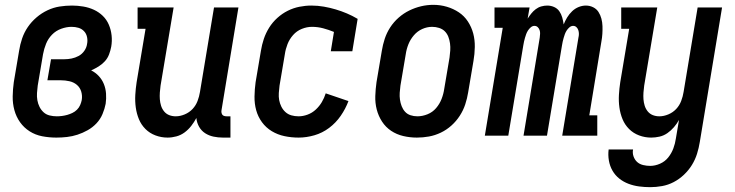

<svg xmlns="http://www.w3.org/2000/svg" viewBox="-20 -561 3040 794"><path d="M213 8Q183 8 154.5 2.5Q126 -3 102.5 -18Q79 -33 63 -55.5Q47 -78 39.5 -105.5Q32 -133 32.5 -162.5Q33 -192 37 -221L59 -351Q63 -377 71.5 -402Q80 -427 95 -449Q110 -471 131 -489Q152 -507 176.5 -518.5Q201 -530 226.5 -534Q252 -538 278 -538Q301 -538 324.5 -534Q348 -530 368.5 -520.5Q389 -511 405 -495.5Q421 -480 430 -459Q439 -438 441.5 -414.5Q444 -391 440 -368Q437 -352 431 -336Q425 -320 413.5 -307.5Q402 -295 387.5 -286Q373 -277 357 -270Q375 -261 388.5 -246.5Q402 -232 409.5 -213.5Q417 -195 418.5 -174Q420 -153 417 -132Q413 -111 404 -89.5Q395 -68 379 -51Q363 -34 342.5 -22.5Q322 -11 300.5 -4Q279 3 257 5.5Q235 8 213 8ZM215 -80Q226 -80 237 -81.5Q248 -83 258.5 -86Q269 -89 279.5 -94Q290 -99 298.5 -107.5Q307 -116 311.5 -126.5Q316 -137 318 -147Q321 -165 316 -182Q311 -199 298 -210Q285 -221 267.5 -225Q250 -229 232 -229H176L191 -316H246Q261 -316 276 -319Q291 -322 305 -329.5Q319 -337 328.5 -350.5Q338 -364 340 -379Q343 -393 340 -407.5Q337 -422 327.5 -432Q318 -442 304.5 -446Q291 -450 276 -450Q255 -450 233 -442Q211 -434 195 -417.5Q179 -401 170.5 -380Q162 -359 158 -337L136 -207Q134 -192 133 -176.5Q132 -161 134.5 -146.5Q137 -132 143.5 -119Q150 -106 160.5 -96.5Q171 -87 185.5 -83.5Q200 -80 215 -80Z M673 8Q647 8 623 -1Q599 -10 581.5 -27.5Q564 -45 554.5 -68Q545 -91 541.5 -116.5Q538 -142 539.5 -168.5Q541 -195 545 -221L582 -442H549V-530H698L644 -207Q642 -193 641 -178.5Q640 -164 641 -150.5Q642 -137 646 -124Q650 -111 658.5 -100.5Q667 -90 679.5 -85Q692 -80 707 -80Q725 -80 744 -88Q763 -96 776.5 -110.5Q790 -125 797 -143.5Q804 -162 807 -181L865 -530H966L896 -105Q895 -100 896 -95Q897 -90 899.5 -86.5Q902 -83 907 -81.5Q912 -80 917 -80H933V8H902Q882 8 863 4Q844 0 828.5 -10Q813 -20 803.5 -36.5Q794 -53 792 -73Q783 -56 771 -40.5Q759 -25 743.5 -13.5Q728 -2 709.5 3Q691 8 673 8Z M1215 8Q1185 8 1156.5 2Q1128 -4 1104 -18.5Q1080 -33 1063.5 -55.5Q1047 -78 1039.5 -105Q1032 -132 1032.5 -162Q1033 -192 1037 -221L1059 -351Q1063 -376 1071 -400Q1079 -424 1093 -446.5Q1107 -469 1127 -487Q1147 -505 1170 -516.5Q1193 -528 1218 -533Q1243 -538 1268 -538Q1294 -538 1319.5 -533.5Q1345 -529 1368.5 -522Q1392 -515 1414.5 -505.5Q1437 -496 1459 -483L1437 -349H1348L1361 -429Q1339 -438 1316.5 -444Q1294 -450 1270 -450Q1249 -450 1228 -441.5Q1207 -433 1192 -416Q1177 -399 1169 -378.5Q1161 -358 1158 -337L1136 -207Q1134 -192 1133 -176.5Q1132 -161 1134.5 -147Q1137 -133 1143.5 -120Q1150 -107 1160.5 -97.5Q1171 -88 1185 -84Q1199 -80 1215 -80Q1233 -80 1252 -87Q1271 -94 1286 -108Q1301 -122 1311 -139Q1321 -156 1327 -175L1421 -143Q1409 -111 1389 -82Q1369 -53 1341 -32Q1313 -11 1280 -1.5Q1247 8 1215 8Z M1704 8Q1675 8 1647.5 1.5Q1620 -5 1597.5 -20Q1575 -35 1560 -58Q1545 -81 1538 -108Q1531 -135 1532 -164Q1533 -193 1537 -221L1559 -351Q1563 -376 1571 -400.5Q1579 -425 1593.5 -447.5Q1608 -470 1628.5 -488Q1649 -506 1672.5 -517.5Q1696 -529 1721 -535Q1746 -541 1772 -541Q1801 -541 1828 -533Q1855 -525 1877.5 -510Q1900 -495 1915 -472Q1930 -449 1937 -422.5Q1944 -396 1943.5 -366.5Q1943 -337 1938 -309L1916 -179Q1912 -154 1904 -129.5Q1896 -105 1881.5 -82.5Q1867 -60 1847 -42Q1827 -24 1803 -12.5Q1779 -1 1754 3.5Q1729 8 1704 8ZM1706 -80Q1727 -80 1748 -88.5Q1769 -97 1783.5 -114Q1798 -131 1806 -151.5Q1814 -172 1817 -193L1839 -323Q1841 -338 1842 -352.5Q1843 -367 1841 -381.5Q1839 -396 1834 -409Q1829 -422 1819.5 -431.5Q1810 -441 1796 -445.5Q1782 -450 1767 -450Q1746 -450 1726 -441Q1706 -432 1691.5 -415Q1677 -398 1669 -378Q1661 -358 1658 -337L1636 -207Q1634 -192 1633 -177.5Q1632 -163 1634 -149Q1636 -135 1641 -122Q1646 -109 1655 -99Q1664 -89 1677.5 -84.5Q1691 -80 1706 -80Z M1985 0 2059 -446H2025V-530H2170L2162 -484Q2169 -495 2177 -505Q2185 -515 2195.5 -523Q2206 -531 2218.5 -534.5Q2231 -538 2243 -538Q2258 -538 2271.5 -532Q2285 -526 2293 -514.5Q2301 -503 2305 -489Q2309 -475 2311 -460Q2317 -475 2325.5 -489Q2334 -503 2346 -514.5Q2358 -526 2373 -532Q2388 -538 2403 -538Q2419 -538 2433 -531Q2447 -524 2455 -511.5Q2463 -499 2467 -484Q2471 -469 2471.5 -453Q2472 -437 2471 -421Q2470 -405 2467 -389L2417 -84H2450V0H2305L2372 -405Q2374 -413 2374 -421Q2374 -429 2371.5 -436.5Q2369 -444 2363.5 -449Q2358 -454 2350 -454Q2342 -454 2335 -448Q2328 -442 2323.5 -435Q2319 -428 2316 -420Q2313 -412 2311 -404.5Q2309 -397 2307 -389Q2305 -381 2304 -373L2242 0H2145L2212 -405Q2213 -413 2213.5 -421Q2214 -429 2211.5 -436.5Q2209 -444 2203.5 -449Q2198 -454 2190 -454Q2182 -454 2175 -448Q2168 -442 2163.5 -435Q2159 -428 2156 -420Q2153 -412 2151 -404.5Q2149 -397 2147 -389Q2145 -381 2144 -373L2082 0Z M2669 213Q2646 213 2623 210Q2600 207 2579 199Q2558 191 2541 177.5Q2524 164 2513 145Q2502 126 2498 103Q2494 80 2497 57H2598Q2595 72 2600 86Q2605 100 2615 109Q2625 118 2639.5 121.5Q2654 125 2669 125Q2689 125 2709.5 116Q2730 107 2743.5 90Q2757 73 2764.5 53Q2772 33 2775 12L2788 -65Q2779 -49 2767 -35Q2755 -21 2740 -10.5Q2725 0 2707.5 4Q2690 8 2673 8Q2647 8 2623 -1Q2599 -10 2581.5 -27.5Q2564 -45 2554.5 -68Q2545 -91 2541.5 -116.5Q2538 -142 2539.5 -168.5Q2541 -195 2545 -221L2582 -442H2549V-530H2698L2644 -207Q2642 -193 2641 -178.5Q2640 -164 2641 -150.5Q2642 -137 2646 -124Q2650 -111 2658.5 -100.5Q2667 -90 2679.5 -85Q2692 -80 2707 -80Q2725 -80 2744 -88Q2763 -96 2776.5 -110.5Q2790 -125 2797 -143.5Q2804 -162 2807 -181L2865 -530H2966L2874 26Q2870 51 2862.5 75Q2855 99 2841.5 121Q2828 143 2808.5 161.5Q2789 180 2766 192Q2743 204 2718 208.5Q2693 213 2669 213Z"/></svg>

Font: Iosevka Slab Semibold
Style: Italic
Weight: 600
Italic angle: -9°
Monospace: yes
Designer: Belleve Invis
Foundry: Belleve Invis
Version: Version 11.1.1; ttfautohint (v1.8.3)